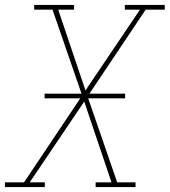

<svg xmlns="http://www.w3.org/2000/svg" viewBox="-38 -755 685 775"><path d="M-18 0V-19H59L286 -358H142V-377H291L174 -716H100V-735H261V-716H197L307 -390L527 -716H466V-735H627V-716H550L323 -377H467V-358H318L435 -19H509V0H348V-19H412L302 -345L82 -19H143V0Z"/></svg>

Font: Iosevka Etoile Thin
Style: Italic
Weight: 100
Italic angle: -9°
Designer: Belleve Invis
Foundry: Belleve Invis
Version: Version 22.1.2; ttfautohint (v1.8.4)